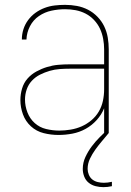

<svg xmlns="http://www.w3.org/2000/svg" viewBox="-20 -548 540 791"><path d="M221 8Q190 8 160 0.5Q130 -7 107.5 -27.5Q85 -48 74.5 -77Q64 -106 64 -136Q64 -160 71 -183.5Q78 -207 93.5 -224.5Q109 -242 130 -253.5Q151 -265 174 -272Q197 -279 220.5 -281Q244 -283 268 -283H409V-345Q409 -366 405 -388Q401 -410 392 -429.5Q383 -449 367.5 -465.5Q352 -482 332.5 -492Q313 -502 291.5 -506Q270 -510 248 -510Q220 -510 192 -504Q164 -498 140.5 -482Q117 -466 103.5 -440Q90 -414 89 -385H70Q70 -407 76.5 -427.5Q83 -448 96 -465.5Q109 -483 126.5 -495.5Q144 -508 164 -515.5Q184 -523 205.5 -525.5Q227 -528 248 -528Q273 -528 297 -523.5Q321 -519 342.5 -508Q364 -497 381.5 -479Q399 -461 409.5 -439Q420 -417 424 -393Q428 -369 428 -345V0H409V-102Q398 -75 378 -53Q358 -31 332.5 -17Q307 -3 278.5 2.5Q250 8 221 8ZM224 -10Q247 -10 271 -14Q295 -18 316.5 -27.5Q338 -37 356.5 -52.5Q375 -68 387 -88.5Q399 -109 404 -132.5Q409 -156 409 -180V-265H268Q247 -265 226 -263.5Q205 -262 184.5 -256Q164 -250 145 -240.5Q126 -231 111.5 -215.5Q97 -200 90 -179.5Q83 -159 83 -138Q83 -111 93 -85Q103 -59 123 -41Q143 -23 170 -16.5Q197 -10 224 -10ZM406 223Q390 223 374 219Q358 215 345.5 205Q333 195 327 179.5Q321 164 321 148Q321 122 332 98.5Q343 75 358 55Q373 35 391 17Q409 -1 428 -18V0Q414 17 400 33.5Q386 50 373 68Q360 86 350.5 106Q341 126 341 148Q341 160 346 172Q351 184 360.5 191.5Q370 199 382.5 202Q395 205 408 205Q416 205 424 204Q432 203 441 201V219Q432 221 423.5 222Q415 223 406 223Z"/></svg>

Font: Iosevka Curly Thin
Style: Regular
Weight: 100
Monospace: yes
Designer: Belleve Invis
Foundry: Belleve Invis
Version: Version 22.1.2; ttfautohint (v1.8.4)